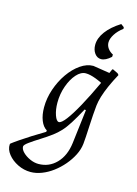

<svg xmlns="http://www.w3.org/2000/svg" viewBox="-223 -817 809 1133"><g transform="rotate(15 182.0 -250.0)"><path d="M80 241Q39 241 1.5 222.5Q-36 204 -59 175Q-82 146 -80 115L-78 110Q-60 96 -32 77Q-4 58 32 35Q68 12 109 -12L110 -21Q86 -35 72.5 -69Q59 -103 59 -149Q59 -205 78 -260.5Q97 -316 128.5 -361Q160 -406 199 -433Q238 -460 277 -460L379 -444L390 -469L395 -470L426 -455L434 -446Q410 -402 393.5 -364.5Q377 -327 367.5 -296Q358 -265 355 -238Q352 -213 350 -179Q348 -145 346 -109.5Q344 -74 342.5 -44.5Q341 -15 339 0Q335 35 317.5 69.5Q300 104 273.5 135Q247 166 215 190Q183 214 148 227.5Q113 241 80 241ZM113 183Q177 183 222 137Q267 91 277 11L302 -196L294 -198Q263 -141 240.5 -105.5Q218 -70 197.5 -48Q177 -26 153 -8Q122 15 86 37.5Q50 60 24.5 78.5Q-1 97 -1 107Q-1 124 16.5 141.5Q34 159 60.5 171Q87 183 113 183ZM166 -87Q181 -87 207.5 -121.5Q234 -156 269.5 -220.5Q305 -285 347 -375Q327 -385 308.5 -392Q290 -399 274.5 -402.5Q259 -406 246 -406Q216 -406 189 -375.5Q162 -345 145 -297Q128 -249 128 -196Q128 -153 139.5 -120Q151 -87 166 -87ZM370 -540Q337 -510 310 -510Q286 -510 270.5 -531Q255 -552 255 -583Q255 -624 285.5 -665Q316 -706 372 -741L391 -727L392 -717Q362 -695 344.5 -667.5Q327 -640 327 -617Q327 -598 338.5 -581.5Q350 -565 371 -554Z"/></g></svg>

Font: Alegreya
Style: Italic
Weight: 400
Italic angle: -7°
Designer: Juan Pablo del Peral
Foundry: Huerta Tipografica
Version: Version 2.009